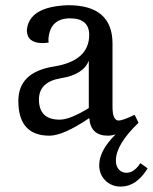

<svg xmlns="http://www.w3.org/2000/svg" viewBox="-20 -499 574 720"><path d="M203.6 -50.3Q242.7 -50.3 313 -93.8V-271.5Q292.5 -219.2 209.2 -205.8Q126 -192.4 126 -125.5Q126.5 -50.3 203.6 -50.3ZM385.3 9.8Q319.3 9.8 314.9 -56.2Q217.3 9.8 165.5 9.8Q48.8 9.8 48.8 -120.6Q48.8 -228.5 181.4 -249.5Q314 -270.5 314.5 -367.7Q314.5 -430.2 242.7 -430.2Q167.5 -430.2 161.6 -352.5Q161.6 -343.3 162.6 -339.4Q149.9 -337.4 140.1 -337.4Q82 -337.4 80.6 -384.8Q87.4 -474.6 235.8 -479.5Q401.9 -479.5 401.9 -335.4V-98.6Q401.9 -46.9 425.3 -46.9Q440.9 -47.4 484.9 -68.4L499.5 -38.6Q424.3 9.8 385.3 9.8ZM433.1 200.7Q397.9 200.7 375 177.7Q352.1 154.8 352.1 120.6Q352.1 45.4 467.3 -40.5L499.5 -38.6Q414.6 42.5 414.6 103Q414.6 124.5 425.8 136.7Q437 148.9 454.6 148.9Q482.9 148.9 506.3 112.8L533.7 132.3Q491.7 200.7 433.1 200.7Z"/></svg>

Font: Kelvinch
Style: Regular
Weight: 400
Designer: Paul James MIller
Foundry: High-Logic / Made with FontCreator
Version: Version 3.30 September 23, 2016